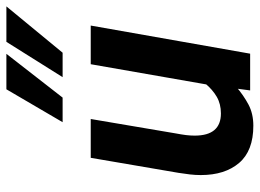

<svg xmlns="http://www.w3.org/2000/svg" viewBox="-126 -677 813 601"><g transform="rotate(-90 280.5 -376.5)"><path d="M187.5 10Q109 10 71 -34.5Q33 -79 33 -154.5Q33 -171 35 -188.5Q37 -206 40 -224.5L87 -499H208.5L163.5 -233.5Q160 -215 158.2 -201Q156.5 -187 156.5 -173.5Q156.5 -91.5 226 -91.5Q255.5 -91.5 278 -104.5Q300.5 -117.5 320.5 -141.5L310 -44Q282.5 -20.5 253.8 -5.2Q225 10 187.5 10ZM298 0 314 -121.5 380 -499H501L413 0ZM198.5 -587 301.5 -763H412.5L275.5 -587ZM339.5 -587 450 -763H561L416 -587Z"/></g></svg>

Font: Cabin
Style: Bold Italic
Weight: 700
Width: 4
Italic angle: -10°
Designer: Pablo Impallari
Foundry: Pablo Impallari. http://www.impallari.com Igino Marini. http://www.ikern.com
Version: Version 3.001